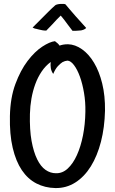

<svg xmlns="http://www.w3.org/2000/svg" viewBox="-20 -871 583 974"><path d="M325.2 -646.5Q361.3 -645.5 396 -621.1Q430.7 -596.7 457 -552.7Q483.4 -508.8 498.5 -447.3Q513.7 -385.7 512.7 -309.6Q510.7 -224.6 492.2 -152.3Q473.6 -80.1 440.9 -27.3Q408.2 25.4 362.3 54.7Q316.4 84 260.7 83Q208 82 164.6 59.6Q121.1 37.1 90.8 -7.8Q60.5 -52.7 44.4 -121.1Q28.3 -189.5 30.3 -282.2Q32.2 -375 58.1 -444.8Q84 -514.6 120.1 -562Q156.2 -609.4 194.3 -634.3Q232.4 -659.2 258.8 -662.1Q275.4 -650.4 282.2 -639.6Q290 -642.6 300.3 -644.5Q310.5 -646.5 325.2 -646.5ZM413.1 -303.7Q414.1 -353.5 406.2 -399.9Q398.4 -446.3 385.3 -482.4Q372.1 -518.6 355.5 -540.5Q338.9 -562.5 322.3 -563.5Q309.6 -562.5 296.9 -555.7Q286.1 -548.8 273.4 -535.2Q260.7 -521.5 250 -496.1Q240.2 -509.8 237.8 -525.4Q235.4 -541 237.3 -556.6Q210.9 -537.1 191.4 -508.3Q171.9 -479.5 159.2 -444.8Q146.5 -410.2 139.6 -371.6Q132.8 -333 131.8 -293Q129.9 -212.9 140.1 -156.2Q150.4 -99.6 168.5 -63Q186.5 -26.4 210.9 -9.3Q235.4 7.8 263.7 7.8Q296.9 8.8 323.7 -16.1Q350.6 -41 370.1 -84Q389.6 -127 400.9 -183.6Q412.1 -240.2 413.1 -303.7ZM259.8 -843.8Q262.7 -846.7 270.5 -848.6Q278.3 -850.6 287.1 -851.1Q295.9 -851.6 303.2 -851.1Q310.5 -850.6 312.5 -848.6Q319.3 -839.8 333 -824.2Q344.7 -810.5 364.7 -787.6Q384.8 -764.6 417 -729.5Q413.1 -723.6 402.3 -719.7Q397.5 -717.8 391.6 -716.8Q385.7 -715.8 378.9 -715.8Q373 -714.8 364.7 -714.8Q356.4 -714.8 347.7 -714.8Q335 -731.4 324.2 -745.6Q313.5 -759.8 305.7 -770.5Q295.9 -782.2 288.1 -792Q278.3 -783.2 267.6 -771.5Q257.8 -760.7 244.6 -746.6Q231.4 -732.4 214.8 -715.8Q204.1 -715.8 195.8 -717.3Q187.5 -718.8 179.7 -720.7Q170.9 -722.7 164.1 -724.6Q157.2 -725.6 153.3 -727.5Q144.5 -731.4 145.5 -731.4Q196.3 -783.2 227.5 -813.5Q245.1 -831.1 259.8 -843.8Z"/></svg>

Font: Rancho
Style: Regular
Weight: 400
Designer: Font Diner, Inc
Foundry: Font Diner, Inc
Version: Version 1.001